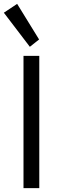

<svg xmlns="http://www.w3.org/2000/svg" viewBox="-25 -976 321 997"><path d="M97 -686H179V1H97ZM-5 -910 64 -956 178 -771 130 -733Z"/></svg>

Font: Bellota
Style: Bold
Weight: 700
Designer: Kemie Guaida
Foundry: Kemie Guaida
Version: Version 4.001